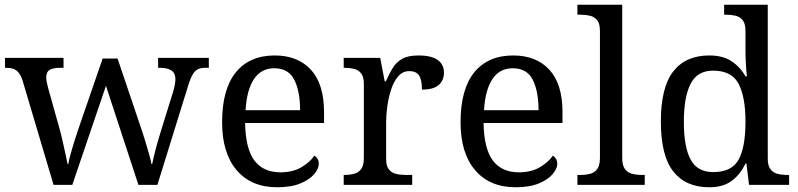

<svg xmlns="http://www.w3.org/2000/svg" viewBox="-20 -780 3367 810"><path d="M75 -441Q68 -462 58.5 -473.5Q49 -485 36.5 -489.5Q24 -494 4 -494H1V-536H248V-494H235Q205 -494 190 -485.5Q175 -477 175 -452Q175 -444 177.5 -432Q180 -420 183 -409L230 -241Q237 -217 243.5 -187.5Q250 -158 256 -131.5Q262 -105 265 -88H268Q271 -105 277.5 -129Q284 -153 292.5 -180Q301 -207 309 -231L413 -533H476L576 -237Q582 -219 588.5 -198.5Q595 -178 601 -157Q607 -136 612 -118Q617 -100 619 -88H622Q627 -113 636.5 -149.5Q646 -186 661 -234L711 -395Q715 -408 717.5 -422.5Q720 -437 720 -445Q720 -471 703.5 -482.5Q687 -494 654 -494H647V-536H861V-494H848Q829 -494 816 -488.5Q803 -483 793 -466Q783 -449 773 -416L644 0H564L427 -418L285 0H206Z M1149 10Q1040 10 978.5 -62Q917 -134 917 -264Q917 -404 975 -475Q1033 -546 1139 -546Q1236 -546 1291.5 -486Q1347 -426 1347 -307V-261H1014Q1016 -152 1053.5 -102.5Q1091 -53 1163 -53Q1215 -53 1251.5 -74.5Q1288 -96 1306 -123Q1313 -120 1319 -111Q1325 -102 1325 -89Q1325 -69 1306 -46Q1287 -23 1248 -6.5Q1209 10 1149 10ZM1246 -315Q1246 -395 1221.5 -443.5Q1197 -492 1137 -492Q1082 -492 1051.5 -446.5Q1021 -401 1016 -315Z M1430 0V-42H1433Q1456 -42 1474.5 -47Q1493 -52 1504 -67.5Q1515 -83 1515 -114V-426Q1515 -456 1503.5 -470.5Q1492 -485 1473.5 -489.5Q1455 -494 1433 -494H1430V-536H1584L1603 -437H1608Q1621 -467 1636 -492Q1651 -517 1676 -531.5Q1701 -546 1745 -546Q1800 -546 1826.5 -527Q1853 -508 1853 -473Q1853 -442 1831.5 -422Q1810 -402 1760 -402Q1760 -443 1748 -461.5Q1736 -480 1707 -480Q1679 -480 1660 -458Q1641 -436 1630 -402Q1619 -368 1614 -331.5Q1609 -295 1609 -266V-109Q1609 -80 1620.5 -65.5Q1632 -51 1650.5 -46.5Q1669 -42 1691 -42H1719V0Z M2155 10Q2046 10 1984.5 -62Q1923 -134 1923 -264Q1923 -404 1981 -475Q2039 -546 2145 -546Q2242 -546 2297.5 -486Q2353 -426 2353 -307V-261H2020Q2022 -152 2059.5 -102.5Q2097 -53 2169 -53Q2221 -53 2257.5 -74.5Q2294 -96 2312 -123Q2319 -120 2325 -111Q2331 -102 2331 -89Q2331 -69 2312 -46Q2293 -23 2254 -6.5Q2215 10 2155 10ZM2252 -315Q2252 -395 2227.5 -443.5Q2203 -492 2143 -492Q2088 -492 2057.5 -446.5Q2027 -401 2022 -315Z M2416 0V-42H2429Q2452 -42 2470.5 -47Q2489 -52 2500 -67.5Q2511 -83 2511 -114V-650Q2511 -680 2499.5 -694.5Q2488 -709 2469.5 -713.5Q2451 -718 2429 -718H2416V-760H2605V-114Q2605 -83 2616 -67.5Q2627 -52 2646 -47Q2665 -42 2687 -42H2700V0Z M2972 10Q2873 10 2820.5 -56.5Q2768 -123 2768 -267Q2768 -412 2820.5 -479Q2873 -546 2972 -546Q3030 -546 3066.5 -521.5Q3103 -497 3125 -458H3131Q3128 -483 3126.5 -513.5Q3125 -544 3125 -568V-650Q3125 -680 3113.5 -694.5Q3102 -709 3083.5 -713.5Q3065 -718 3043 -718H3035V-760H3219V-110Q3219 -81 3230.5 -66Q3242 -51 3260.5 -46.5Q3279 -42 3301 -42H3309V0H3140L3129 -90H3125Q3103 -44 3067 -17Q3031 10 2972 10ZM2989 -54Q3067 -54 3096 -106.5Q3125 -159 3125 -267Q3125 -371 3096 -426.5Q3067 -482 2988 -482Q2922 -482 2893.5 -426.5Q2865 -371 2865 -266Q2865 -160 2893.5 -107Q2922 -54 2989 -54Z"/></svg>

Font: Noto Serif Gujarati
Style: Regular
Weight: 400
Designer: Universal Thirst, Indian Type Foundry and the Monotype Design Team
Foundry: Monotype Imaging Inc.
Version: Version 2.102